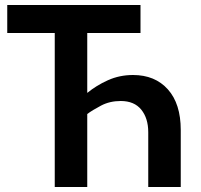

<svg xmlns="http://www.w3.org/2000/svg" viewBox="-20 -748 805 768"><path d="M199 0V-616H9V-728H542V-616H329V-377H330Q365 -406 411.5 -427Q458 -448 512 -448Q600 -448 651.5 -390.5Q703 -333 703 -228V0H573V-219Q573 -275 545 -309.5Q517 -344 463 -344Q419 -344 384 -325.5Q349 -307 329 -292V0Z"/></svg>

Font: Murecho Medium
Style: Regular
Weight: 500
Designer: Neil Summerour
Foundry: Positype
Version: Version 1.010; ttfautohint (v1.8.3)